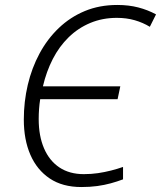

<svg xmlns="http://www.w3.org/2000/svg" viewBox="-20 -744 649 774"><path d="M308 10Q232 10 180.5 -24.5Q129 -59 102.5 -120Q76 -181 76 -262Q76 -334 92 -402Q108 -470 139.5 -528.5Q171 -587 217 -631Q263 -675 322 -699.5Q381 -724 453 -724Q499 -724 537.5 -714Q576 -704 609 -686L584 -636Q556 -653 523 -662.5Q490 -672 451 -672Q393 -672 344 -651.5Q295 -631 257 -594Q219 -557 193 -506.5Q167 -456 153 -396H465L454 -344H142Q139 -325 137.5 -305Q136 -285 136 -264Q136 -196 157.5 -146Q179 -96 219.5 -69Q260 -42 318 -42Q348 -42 375 -46Q402 -50 427.5 -56.5Q453 -63 476 -71V-21Q452 -12 426.5 -5Q401 2 372 6Q343 10 308 10Z"/></svg>

Font: Noto Sans Display Light
Style: Italic
Weight: 300
Italic angle: -12°
Designer: Monotype Design Team
Foundry: Monotype Imaging Inc.
Version: Version 2.003